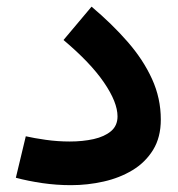

<svg xmlns="http://www.w3.org/2000/svg" viewBox="-20 -542 520 562"><path d="M450.7 -192.1Q450.7 -254.5 424.9 -311Q399.2 -367.4 353.5 -419.7Q307.9 -472 248 -522.5L165.9 -424.9Q244.9 -358.4 284.4 -300.5Q324 -242.7 324 -201.3Q324 -174.2 305 -158.1Q286 -142.1 254.2 -134.9Q222.3 -127.8 184.2 -127.8Q148.6 -127.8 114 -132.7Q79.5 -137.6 55.5 -143.1L26.4 -21.7Q62.4 -12.1 104 -6Q145.6 0 187.9 0Q236.5 0 283.3 -10.6Q330.1 -21.1 367.9 -43.9Q405.6 -66.7 428.2 -103.4Q450.7 -140.1 450.7 -192.1Z"/></svg>

Font: Estedad-VF-FD Black
Style: Regular
Weight: 900
Designer: Amin Abedi
Version: Version 4.000